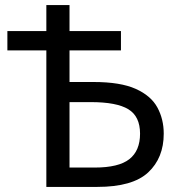

<svg xmlns="http://www.w3.org/2000/svg" viewBox="-20 -734 715 754"><path d="M162 0V-536H9V-612H162V-714H253V-612H455V-536H253V-412H347Q453 -412 513 -385Q573 -358 598 -312Q623 -266 623 -209Q623 -114 562 -57Q501 0 362 0ZM352 -76Q446 -76 488 -109Q530 -142 530 -209Q530 -277 484 -305Q438 -333 337 -333H253V-76Z"/></svg>

Font: RS Noto Sans
Style: Regular
Weight: 400
Designer: Monotype Design Team
Foundry: Monotype Imaging Inc.
Version: Version 3.10